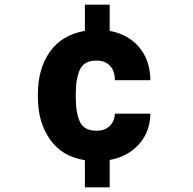

<svg xmlns="http://www.w3.org/2000/svg" viewBox="-20 -679 824 821"><path d="M471 -193H623Q622 -116 574.5 -62.5Q527 -9 449 5V122H343V6Q246 -9 194 -82.5Q142 -156 142 -263V-277Q142 -384 193 -457Q244 -530 343 -547V-659H449V-547Q529 -532 575.5 -476.5Q622 -421 623 -336H471Q472 -373 451.5 -396.5Q431 -420 392 -420Q340 -420 322 -382Q304 -344 304 -277V-263Q304 -195 322 -157.5Q340 -120 393 -120Q428 -120 449 -140Q470 -160 471 -193Z"/></svg>

Font: Freesentation 9 Black
Style: Regular
Weight: 900
Designer: glyphs from Roboto by Christian Robertson / Hangul glyphs from Noto Sans CJK(Source Han Sans) by Jang Soo-young and Kang
Foundry: PT&
Version: Version 2.001